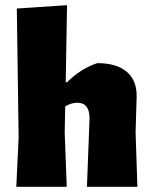

<svg xmlns="http://www.w3.org/2000/svg" viewBox="-20 -722 589 742"><path d="M316 0 326 -264Q326 -325 279 -325Q256 -325 232 -311L230 -210L238 0H43L52 -190L45 -689L239 -702L234 -404H239Q292 -457 356 -478Q431 -478 470.5 -444Q510 -410 508 -346L504 -210L511 0Z"/></svg>

Font: Luna Sans Black
Style: Regular
Weight: 900
Designer: Juan Pablo del Peral
Foundry: Huerta Tipografica
Version: Version 2.001; ttfautohint (v1.5)